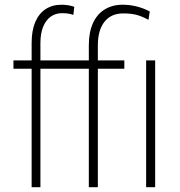

<svg xmlns="http://www.w3.org/2000/svg" viewBox="-20 -780 748 800"><path d="M148.4 0H111.8V-600.6Q111.8 -652.3 126.7 -687.7Q141.6 -723.1 169.7 -741.7Q197.8 -760.3 236.3 -760.3Q249 -760.3 262.7 -758.3Q276.4 -756.3 289.6 -751.5L285.6 -717.8Q274.9 -721.7 264.4 -723.4Q253.9 -725.1 238.3 -725.1Q210.9 -725.1 190.7 -710.2Q170.4 -695.3 159.4 -667.5Q148.4 -639.6 148.4 -600.6ZM292 -528.3V-493.7H36.1V-528.3ZM387.7 0H350.1V-590.8Q350.1 -645.5 367.2 -683.3Q384.3 -721.2 416.3 -740.7Q448.2 -760.3 491.2 -760.3Q519 -760.3 547.1 -753.7Q575.2 -747.1 604 -732.4L598.6 -697.3Q575.2 -710.4 551.8 -717.3Q528.3 -724.1 493.2 -724.1Q442.9 -724.1 415.3 -689.2Q387.7 -654.3 387.7 -590.8ZM498 -528.3V-493.7H274.9V-528.3ZM626.5 -528.3V0H588.9V-528.3Z"/></svg>

Font: Roboto Condensed ExtraLight
Style: Regular
Weight: 250
Designer: Christian Robertson
Foundry: Google
Version: Version 3.008; 2023